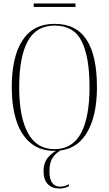

<svg xmlns="http://www.w3.org/2000/svg" viewBox="-20 -863 630 1111"><path d="M295 10Q212 10 157 -35.5Q102 -81 75 -164Q48 -247 48 -359Q48 -534 110 -629.5Q172 -725 296 -725Q421 -725 481 -633Q541 -541 541 -358Q541 -186 478.5 -88Q416 10 295 10ZM295 0Q399 0 448.5 -92Q498 -184 498 -358Q498 -534 452.5 -624.5Q407 -715 296 -715Q190 -715 140.5 -624.5Q91 -534 91 -358Q91 -187 141.5 -93.5Q192 0 295 0ZM325 228Q282 228 257 203Q232 178 232 128Q232 76 260.5 45Q289 14 324 0H346Q311 14 288.5 44Q266 74 266 128Q266 217 329 217Q341 217 352.5 214Q364 211 379 203V214Q353 228 325 228ZM175 -823V-843H417V-823Z"/></svg>

Font: Noto Serif Display Condensed ExtraLight
Style: Regular
Weight: 200
Width: 3
Designer: Monotype Design Team
Foundry: Monotype Imaging Inc.
Version: Version 2.009